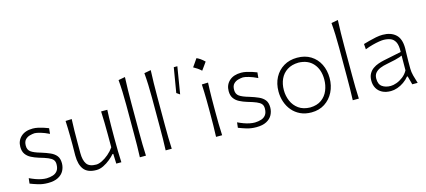

<svg xmlns="http://www.w3.org/2000/svg" viewBox="-58 -1275 3991 1797"><g transform="rotate(-15 1937.0 -376.0)"><path d="M234.9 10.3Q295.4 10.3 333.5 -9.8Q371.6 -29.8 389.4 -63.2Q407.2 -96.7 407.2 -135.7Q407.2 -181.2 386.7 -207.3Q366.2 -233.4 329.6 -249.8Q293 -266.1 244.1 -281.2Q178.2 -299.8 150.4 -320.1Q122.6 -340.3 122.6 -379.9Q122.6 -419.4 141.1 -438.7Q159.7 -458 185.3 -464.8Q210.9 -471.7 231.9 -472.7Q250.5 -472.7 287.6 -462.2Q324.7 -451.7 370.6 -429.2L376 -482.9Q357.4 -490.2 331.8 -498.8Q306.2 -507.3 278.8 -513.4Q251.5 -519.5 226.6 -519.5Q153.3 -519.5 111.8 -481.4Q70.3 -443.4 70.3 -382.8Q70.3 -339.8 89.6 -312.7Q108.9 -285.6 140.9 -269.3Q172.9 -252.9 210.9 -241.2Q265.6 -225.6 297.1 -212.4Q328.6 -199.2 342.3 -182.9Q356 -166.5 356 -140.1Q356 -99.1 339.1 -76.7Q322.3 -54.2 294.4 -45.4Q266.6 -36.6 233.4 -35.6Q209 -35.6 182.4 -41Q155.8 -46.4 127.7 -56.6Q99.6 -66.9 70.8 -80.6L64.9 -29.3Q95.2 -17.1 138.9 -3.4Q182.6 10.3 234.9 10.3Z M703.6 10.3Q738.3 10.3 773.2 -7.1Q808.1 -24.4 837.9 -48.8Q867.7 -73.2 886.2 -95.2H894L897.5 0H946.8Q943.8 -57.1 942.9 -110.1Q941.9 -163.1 941.9 -226.1V-278.3Q941.9 -321.3 942.4 -359.1Q942.9 -397 943.8 -433.6Q944.8 -470.2 946.8 -508.3H886.7Q889.2 -451.2 890.4 -397.7Q891.6 -344.2 891.6 -282.2V-159.2Q868.2 -125.5 836.2 -98.4Q804.2 -71.3 772 -55.4Q739.7 -39.6 714.8 -39.6Q648.4 -39.6 623.3 -75.9Q598.1 -112.3 598.1 -183.1V-282.2Q598.1 -344.2 598.9 -398.9Q599.6 -453.6 602.5 -510.7L542.5 -508.3Q544.4 -470.2 545.4 -433.6Q546.4 -397 546.9 -359.1Q547.4 -321.3 547.4 -278.3Q547.4 -255.4 546.9 -230.5Q546.4 -205.6 546.4 -172.4Q546.4 -84 583 -36.9Q619.6 10.3 703.6 10.3Z M1126 0H1185.1Q1182.1 -57.1 1181.2 -110.1Q1180.2 -163.1 1180.2 -226.1V-507.8Q1180.2 -574.2 1181.4 -636.5Q1182.6 -698.7 1185.5 -761.7L1120.6 -749.5Q1125.5 -693.4 1127.7 -633.3Q1129.9 -573.2 1129.9 -507.8V-226.1Q1129.9 -163.1 1129.2 -110.1Q1128.4 -57.1 1126 0Z M1376 0H1435.1Q1432.1 -57.1 1431.2 -110.1Q1430.2 -163.1 1430.2 -226.1V-507.8Q1430.2 -574.2 1431.4 -636.5Q1432.6 -698.7 1435.5 -761.7L1370.6 -749.5Q1375.5 -693.4 1377.7 -633.3Q1379.9 -573.2 1379.9 -507.8V-226.1Q1379.9 -163.1 1379.2 -110.1Q1378.4 -57.1 1376 0Z M1642.6 -470.7 1685.5 -732.4H1650.9L1610.8 -492.7Z M1877.5 -759.1Q1864.1 -739.2 1851.4 -720.9Q1838.8 -702.7 1825.4 -683.9Q1844.7 -673.7 1863.8 -660.5Q1882.9 -647.4 1899.5 -631.8Q1913.5 -650.6 1926.6 -669.1Q1939.8 -687.6 1952.7 -705.9Q1930.7 -727.4 1912.1 -740Q1893.6 -752.6 1877.5 -759.1ZM1864.3 0H1923.3Q1920.4 -57.1 1919.4 -110.1Q1918.5 -163.1 1918.5 -226.1V-277.3Q1918.5 -320.8 1918.9 -359.4Q1919.4 -397.9 1920.4 -434.8Q1921.4 -471.7 1923.3 -510.3L1862.8 -508.3Q1864.7 -470.2 1866 -433.6Q1867.2 -397 1867.7 -358.9Q1868.2 -320.8 1868.2 -277.3V-226.1Q1868.2 -163.1 1867.4 -110.1Q1866.7 -57.1 1864.3 0Z M2253.4 10.3Q2314 10.3 2352.1 -9.8Q2390.1 -29.8 2408 -63.2Q2425.8 -96.7 2425.8 -135.7Q2425.8 -181.2 2405.3 -207.3Q2384.8 -233.4 2348.1 -249.8Q2311.5 -266.1 2262.7 -281.2Q2196.8 -299.8 2168.9 -320.1Q2141.1 -340.3 2141.1 -379.9Q2141.1 -419.4 2159.7 -438.7Q2178.2 -458 2203.9 -464.8Q2229.5 -471.7 2250.5 -472.7Q2269 -472.7 2306.2 -462.2Q2343.3 -451.7 2389.2 -429.2L2394.5 -482.9Q2376 -490.2 2350.3 -498.8Q2324.7 -507.3 2297.4 -513.4Q2270 -519.5 2245.1 -519.5Q2171.9 -519.5 2130.4 -481.4Q2088.9 -443.4 2088.9 -382.8Q2088.9 -339.8 2108.2 -312.7Q2127.4 -285.6 2159.4 -269.3Q2191.4 -252.9 2229.5 -241.2Q2284.2 -225.6 2315.7 -212.4Q2347.2 -199.2 2360.8 -182.9Q2374.5 -166.5 2374.5 -140.1Q2374.5 -99.1 2357.7 -76.7Q2340.8 -54.2 2313 -45.4Q2285.2 -36.6 2252 -35.6Q2227.5 -35.6 2200.9 -41Q2174.3 -46.4 2146.2 -56.6Q2118.2 -66.9 2089.4 -80.6L2083.5 -29.3Q2113.8 -17.1 2157.5 -3.4Q2201.2 10.3 2253.4 10.3Z M2788.1 -37.6Q2720.7 -39.1 2677 -70.3Q2633.3 -101.6 2611.8 -151.4Q2590.3 -201.2 2590.3 -257.8Q2590.3 -317.4 2612.3 -365.2Q2634.3 -413.1 2678.5 -441.7Q2722.7 -470.2 2788.1 -471.7Q2880.4 -469.2 2931.2 -410.9Q2981.9 -352.5 2981.9 -257.8Q2981.9 -201.2 2961.4 -151.4Q2940.9 -101.6 2897.9 -70.3Q2855 -39.1 2788.1 -37.6ZM2788.1 10.3Q2862.3 10.3 2917.5 -25.6Q2972.7 -61.5 3003.2 -122.3Q3033.7 -183.1 3033.7 -257.8Q3033.7 -332 3004.2 -391.4Q2974.6 -450.7 2919.4 -485.1Q2864.3 -519.5 2787.6 -519.5Q2713.4 -519.5 2657.2 -485.8Q2601.1 -452.1 2569.8 -393.1Q2538.6 -334 2538.6 -257.8Q2538.6 -204.6 2555.2 -156.2Q2571.8 -107.9 2603.5 -70.6Q2635.3 -33.2 2681.6 -11.5Q2728 10.3 2788.1 10.3Z M3189 0H3248Q3245.1 -57.1 3244.1 -110.1Q3243.2 -163.1 3243.2 -226.1V-507.8Q3243.2 -574.2 3244.4 -636.5Q3245.6 -698.7 3248.5 -761.7L3183.6 -749.5Q3188.5 -693.4 3190.7 -633.3Q3192.9 -573.2 3192.9 -507.8V-226.1Q3192.9 -163.1 3192.1 -110.1Q3191.4 -57.1 3189 0Z M3567.9 -37.1Q3518.1 -37.1 3485.8 -60.1Q3453.6 -83 3453.6 -137.7Q3453.6 -172.4 3471.9 -193.6Q3490.2 -214.8 3520.3 -226.8Q3550.3 -238.8 3585.4 -245.1Q3639.2 -255.4 3668.9 -262.7Q3698.7 -270 3714.1 -275.6Q3729.5 -281.2 3738.8 -285.6L3737.8 -142.6Q3718.3 -106.9 3687.7 -83.5Q3657.2 -60.1 3625 -48.6Q3592.8 -37.1 3567.9 -37.1ZM3557.1 9.8Q3587.9 9.8 3621.1 -1.7Q3654.3 -13.2 3684.3 -34.2Q3714.4 -55.2 3736.3 -82.5H3743.2L3765.6 0H3817.9Q3804.2 -42 3794.9 -78.1Q3785.6 -114.3 3785.6 -146V-216.8Q3785.6 -251.5 3787.1 -286.1Q3788.6 -320.8 3788.6 -343.3Q3788.6 -436 3741.9 -477.8Q3695.3 -519.5 3616.2 -519.5Q3586.4 -519.5 3551.3 -512.7Q3516.1 -505.9 3483.2 -496.8Q3450.2 -487.8 3426.8 -481L3430.7 -428.7Q3468.8 -443.8 3504.4 -453.1Q3540 -462.4 3567.6 -466.8Q3595.2 -471.2 3609.9 -471.2Q3647 -471.2 3677.2 -460.4Q3707.5 -449.7 3724.6 -417.5Q3741.7 -385.3 3739.3 -320.3L3565.9 -284.7Q3540 -279.3 3511.7 -269.5Q3483.4 -259.8 3459 -242.7Q3434.6 -225.6 3419.2 -198.2Q3403.8 -170.9 3403.8 -130.4Q3403.8 -89.4 3421.9 -57.6Q3439.9 -25.9 3474.1 -8.1Q3508.3 9.8 3557.1 9.8Z"/></g></svg>

Font: Pinar-VF-FD
Style: Regular
Weight: 300
Designer: Amin Abedi
Version: Version 3.0